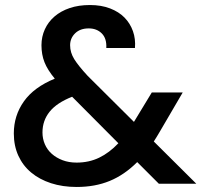

<svg xmlns="http://www.w3.org/2000/svg" viewBox="-20 -731 801 764"><path d="M403 -540Q405 -578 385 -598Q365 -618 333 -618Q299 -618 279 -598.5Q259 -579 259 -551Q259 -522 275.5 -495.5Q292 -469 329 -429L513 -246L584 -363H707L617 -209Q611 -198 604.5 -188Q598 -178 592 -168L761 0H612L526 -86Q475 -35 416.5 -11Q358 13 285 13Q229 13 183 -2Q137 -17 104 -44.5Q71 -72 53 -111.5Q35 -151 35 -200Q35 -271 75 -327.5Q115 -384 198 -418Q169 -453 157 -483.5Q145 -514 145 -551Q145 -585 158.5 -614.5Q172 -644 197 -665.5Q222 -687 257.5 -699Q293 -711 338 -711Q383 -711 418 -697.5Q453 -684 475.5 -661Q498 -638 509 -607Q520 -576 517 -540ZM285 -84Q334 -84 374.5 -103.5Q415 -123 451 -161L267 -346Q206 -322 177.5 -286.5Q149 -251 149 -204Q149 -179 158.5 -157Q168 -135 186 -119Q204 -103 229 -93.5Q254 -84 285 -84Z"/></svg>

Font: SVN-Poppins Medium
Style: Regular
Weight: 500
Designer: Ninad Kale (Devanagari), Jonny Pinhorn (Latin)
Foundry: Indian Type Foundry
Version: Version 3.002 2017; ttfautohint (v1.8.3)